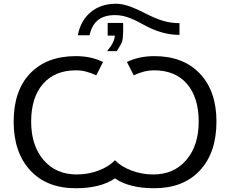

<svg xmlns="http://www.w3.org/2000/svg" viewBox="-20 -999 1231 1029"><path d="M696.8 -595.2 660.2 -667Q726.6 -698.2 807.1 -698.2Q961.9 -698.2 1050.8 -605Q1140.1 -511.2 1140.1 -347.2Q1140.1 -181.2 1051.5 -85.7Q962.9 9.8 806.2 9.8Q672.4 9.8 596.2 -43Q518.6 9.8 386.2 9.8Q230 9.8 141.6 -86.4Q53.2 -182.6 53.2 -347.2Q53.2 -512.7 141.1 -605Q230 -698.2 386.2 -698.2Q468.3 -698.2 532.2 -667L496.1 -595.2Q439.9 -622.1 387.2 -622.1Q273.4 -622.1 210.2 -549.1Q147 -476.1 147 -347.2Q147 -219.7 212.9 -142.1Q279.3 -64 391.1 -64Q452.6 -64 508.1 -85Q563.5 -106 596.2 -140.1Q628.9 -106 684.6 -85Q740.2 -64 801.8 -64Q912.6 -64 979 -142.1Q1044.9 -219.7 1044.9 -347.2Q1044.9 -476.6 982.2 -549.3Q919.4 -622.1 806.2 -622.1Q752 -622.1 696.8 -595.2ZM941.9 -875V-812Q847.7 -812 752 -865.2Q697.8 -895.5 664.1 -906.7Q630.4 -918 596.2 -918Q538.6 -918 505.4 -891.6Q472.2 -865.2 460 -810.1H397Q412.6 -890.1 467 -934.6Q521.5 -979 602.1 -979Q631.3 -979 666 -967.8Q703.6 -955.6 759.8 -926.8Q814 -898.9 855.5 -887Q897 -875 941.9 -875ZM557.1 -876H640.1V-829.1Q639.6 -824.2 639.2 -813.7Q638.7 -803.2 638.4 -800.5Q638.2 -797.9 637.5 -790.5Q636.7 -783.2 635.3 -780Q633.8 -776.9 631.6 -770.3Q629.4 -763.7 625.7 -757.8Q622.1 -752 617.4 -743.9Q612.8 -735.8 606 -725.1H554.2Q595.2 -774.4 595.2 -808.1H557.1Z"/></svg>

Font: Libra Sans Modern
Style: Regular
Weight: 400
Foundry: Stefan Peev, Context Ltd
Version: Version 1.000